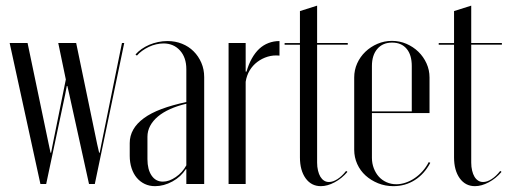

<svg xmlns="http://www.w3.org/2000/svg" viewBox="-20 -646 1782 674"><path d="M13.9 -495H76.8L151.2 -138.9L157.4 -109.9H159.4L165.1 -139.5L211.1 -367L184.5 -495H247.4L321.2 -139.5L328 -109.9H330L335.8 -139.5L408.1 -495H416.1L312.8 0H292.5L223.2 -314.8L216.5 -344H214.5L208.8 -314.4L142.1 0H121.9Z M435.4 -99.2Q435.4 -75.6 441.9 -55.6Q448.5 -35.6 460.2 -21.8Q472 -7.9 488.2 -0.2Q504.5 7.5 524.2 7.5Q555.1 7.5 585.2 -8.9Q615.2 -25.4 632.1 -52H634.1V-28.2V0H696.8V-375.5Q696.8 -402.4 686.8 -425.6Q676.8 -448.8 659.6 -465.9Q642.5 -483 619 -492.4Q595.5 -501.9 567.8 -501.9Q551.5 -501.9 535.2 -498.5Q518.9 -495.1 504.2 -488.9Q489.6 -482.6 477.1 -473.9Q464.6 -465.1 455.6 -454.8L460.6 -450.8Q468.2 -459.8 478.9 -467.5Q489.5 -475.2 502.2 -481.3Q514.9 -487.4 528.2 -490.4Q541.6 -493.5 553.8 -493.5Q589.5 -493.5 611.8 -468.8Q634.1 -444.1 634.1 -403.2V-287.8Q584.2 -277.2 546.9 -263.2Q509.6 -249.2 484.9 -231Q460.1 -212.8 447.8 -191Q435.4 -169.2 435.4 -143.6ZM551.8 -8.4Q526.6 -8.4 512.1 -29.8Q497.6 -51.2 497.6 -87.2V-165.8Q497.6 -186.1 507.1 -204.1Q516.6 -222.1 534.4 -237Q552.2 -251.9 577.6 -263.2Q603 -274.6 634.1 -281.8V-65.6Q620.6 -40.6 597.1 -24.5Q573.6 -8.4 551.8 -8.4Z M842.4 -495V-424.6V-394.6H845.4Q852.8 -420.8 864.2 -440.9Q875.6 -461.1 890 -474.6Q904.4 -488 922.4 -494.9Q940.5 -501.9 961.1 -501.9V-450.8Q939.2 -453 919.5 -447Q899.8 -441 883.4 -428.7Q867.1 -416.4 856.4 -398.7Q845.8 -381 842.4 -358.9V0H782.4V-495Z M1106.2 7.5Q1129.5 7.5 1154.8 -6.1Q1180.1 -19.6 1199.6 -42.6L1195 -46Q1180.6 -27.5 1164.7 -17.3Q1148.9 -7.1 1134.8 -7.1Q1125.1 -7.1 1117.5 -12Q1109.9 -16.9 1104.6 -25.7Q1099.3 -34.5 1096.3 -47.3Q1093.2 -60.1 1093.2 -75.1V-489.2H1200.8V-495H1093.2V-626.2L1032.9 -607.1V-494.9H979.1V-489H1032.9V-93.6Q1032.9 -48 1052.8 -20.2Q1072.8 7.5 1106.2 7.5Z M1223.4 -373.8V-120.5Q1223.4 -93.8 1234 -70.3Q1244.6 -46.8 1263.4 -29.8Q1282.3 -12.8 1307.4 -2.6Q1332.6 7.5 1360.9 7.5Q1402.5 7.5 1436.1 -13.8Q1469.6 -35 1490.5 -74.4L1485.1 -77Q1476.2 -59.8 1463.7 -45.5Q1451.1 -31.2 1435.9 -20.9Q1420.8 -10.5 1404 -4.9Q1387.2 0.8 1371.2 0.8Q1352.8 0.8 1336.8 -6.4Q1320.8 -13.6 1309.8 -25.9Q1298.8 -38.1 1292.2 -55.3Q1285.6 -72.5 1285.6 -91.9V-414.2Q1285.6 -452.4 1304.6 -474.4Q1323.6 -496.5 1356.4 -496.5Q1389.1 -496.5 1407.3 -474.9Q1425.5 -453.4 1425.5 -414.2V-255H1281.5V-249H1487.8V-374.1Q1487.8 -400.3 1477.2 -423.6Q1466.6 -446.9 1448.6 -464.4Q1430.6 -481.8 1406.7 -492.2Q1382.8 -502.5 1355.9 -502.5Q1329.1 -502.5 1305.1 -492.2Q1281 -481.9 1262.6 -464.3Q1244.2 -446.6 1233.8 -423.4Q1223.4 -400.2 1223.4 -373.8Z M1647.2 7.5Q1670.5 7.5 1695.8 -6.1Q1721.1 -19.6 1740.6 -42.6L1736 -46Q1721.6 -27.5 1705.7 -17.3Q1689.9 -7.1 1675.8 -7.1Q1666.1 -7.1 1658.5 -12Q1650.9 -16.9 1645.6 -25.7Q1640.3 -34.5 1637.3 -47.3Q1634.2 -60.1 1634.2 -75.1V-489.2H1741.8V-495H1634.2V-626.2L1573.9 -607.1V-494.9H1520.1V-489H1573.9V-93.6Q1573.9 -48 1593.8 -20.2Q1613.8 7.5 1647.2 7.5Z"/></svg>

Font: Moniqa Black
Style: Regular
Weight: 900
Designer: Rajesh Rajput
Foundry: Rajesh Rajput
Version: Version 1.000